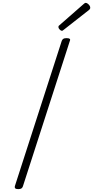

<svg xmlns="http://www.w3.org/2000/svg" viewBox="-20 -1300 647 1334"><path d="M107 14Q92 14 86.5 9Q81 4 83 -6L409 -1016Q413 -1026 420 -1030.5Q427 -1035 443 -1035Q458 -1035 464 -1030.5Q470 -1026 465 -1015L139 -5Q136 4 129 9Q122 14 107 14ZM410 -1086Q403 -1086 394.5 -1095Q386 -1104 386 -1111Q386 -1114 386.5 -1117Q387 -1120 391 -1123L560 -1271Q565 -1275 568 -1277.5Q571 -1280 576 -1280Q582 -1280 589.5 -1274.5Q597 -1269 602 -1261.5Q607 -1254 607 -1247Q607 -1243 606 -1240Q605 -1237 600 -1232L424 -1094Q419 -1091 416.5 -1088.5Q414 -1086 410 -1086Z"/></svg>

Font: Playwrite CO ExtraLight
Style: Regular
Weight: 250
Version: Version 1.002